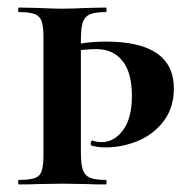

<svg xmlns="http://www.w3.org/2000/svg" viewBox="-20 -488 510 508"><path d="M260 -378Q440 -378 440 -254Q440 -203 413 -167.5Q386 -132 344.5 -115Q303 -98 260 -98Q237 -98 222 -103Q220 -103 220 -108Q220 -111 221.5 -114Q223 -117 225 -116Q236 -112 249 -112Q282 -112 305.5 -143.5Q329 -175 329 -234Q329 -296 304 -327Q279 -358 236 -358Q204 -358 183.5 -353.5Q163 -349 138 -339L137 -361Q201 -378 260 -378ZM260 0Q228 0 210 -1L145 -2L80 -1Q62 0 30 0Q28 0 28 -6Q28 -12 30 -12Q59 -12 72.5 -17Q86 -22 90.5 -36Q95 -50 95 -81V-387Q95 -417 90.5 -431Q86 -445 72.5 -450.5Q59 -456 30 -456Q28 -456 28 -462Q28 -468 30 -468L80 -467Q120 -465 145 -465Q170 -465 210 -467L260 -468Q262 -468 262 -462Q262 -456 260 -456Q231 -456 217.5 -450Q204 -444 199 -429Q194 -414 194 -382V-85Q194 -54 199 -39Q204 -24 217.5 -18Q231 -12 260 -12Q262 -12 262 -6Q262 0 260 0Z"/></svg>

Font: Cormorant Unicase
Style: Bold
Weight: 700
Designer: Christian Thalmann (Catharsis Fonts)
Foundry: Catharsis Fonts
Version: Version 4.000